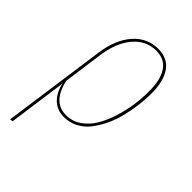

<svg xmlns="http://www.w3.org/2000/svg" viewBox="-216 -615 897 897"><g transform="rotate(45 232.5 -166.5)"><path d="M282.7 -528.3Q344.7 -528.3 376.2 -483.9Q407.7 -439.5 407.7 -357.4Q407.7 -317.9 402.3 -276.9Q397 -235.8 386.5 -194.3Q376 -152.8 358.4 -116.5Q340.8 -80.1 318.4 -51.8Q295.9 -23.4 264.4 -7.1Q232.9 9.3 196.3 9.3Q150.9 9.3 121.1 -19Q91.3 -47.4 80.6 -96.7L40.5 192.4L25.9 194.3L97.7 -318.4Q111.3 -416 160.9 -472.2Q210.4 -528.3 282.7 -528.3ZM196.8 -3.9Q237.3 -3.9 271.2 -27.1Q305.2 -50.3 327.1 -87.2Q349.1 -124 364.3 -171.4Q379.4 -218.8 386 -265.6Q392.6 -312.5 392.6 -357.4Q392.6 -434.6 365 -475.1Q337.4 -515.6 282.2 -515.6Q215.8 -515.6 170.2 -462.4Q124.5 -409.2 111.3 -315.9L84 -118.7Q109.4 -3.9 196.8 -3.9Z"/></g></svg>

Font: Fira Sans Compressed Hair
Style: Italic
Weight: 100
Width: 3
Italic angle: -8°
Designer: Carrois Corporate & Edenspiekermann AG
Foundry: Carrois Corporate GbR & Edenspiekermann AG
Version: Version 4.203;PS 004.203;hotconv 1.0.88;makeotf.lib2.5.64775